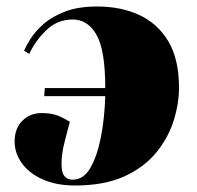

<svg xmlns="http://www.w3.org/2000/svg" viewBox="-20 -557 605 591"><path d="M180 -125Q167 -76 170 -40Q173 -4 204 -4Q237 -4 258 -40Q279 -76 290.5 -134.5Q302 -193 304 -261H116L118 -286H304Q304 -403 277 -450Q250 -497 204 -497Q157 -497 123 -464.5Q89 -432 70 -391L54 -401Q60 -415 74 -437.5Q88 -460 114 -483Q140 -506 180.5 -521.5Q221 -537 279 -537Q352 -537 408.5 -511Q465 -485 498 -430Q531 -375 531 -287Q531 -238 514.5 -185.5Q498 -133 461 -87.5Q424 -42 362.5 -14Q301 14 211 14Q153 14 111 -5Q69 -24 47 -55Q25 -86 25 -121Q25 -162 49 -185.5Q73 -209 108 -209Q134 -209 152.5 -203Q171 -197 195 -182Z"/></svg>

Font: Literata 72pt Black
Style: Italic
Weight: 900
Italic angle: -2°
Designer: Latin by Veronika Burian and Jose Scaglione. Greek by Irene Vlachou. Cyrillic by Vera Evstafieva
Foundry: TypeTogether
Version: Version 3.002